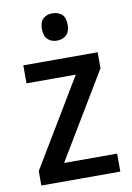

<svg xmlns="http://www.w3.org/2000/svg" viewBox="-85 -849 587 852"><g transform="rotate(-10 209.0 -423.0)"><path d="M387 -51H31V-116L267 -509H45V-590H380V-518L148 -132H387ZM212 -795Q238 -795 254 -780.5Q270 -766 270 -734Q270 -702 253.5 -687Q237 -672 212 -672Q187 -672 170.5 -687Q154 -702 154 -734Q154 -766 170 -780.5Q186 -795 212 -795Z"/></g></svg>

Font: Noto Sans Tamil UI SemiCondensed Medium
Style: Regular
Weight: 500
Width: 4
Designer: Jelle Bosma - Monotype Design Team
Foundry: Monotype Imaging Inc.
Version: Version 2.004; ttfautohint (v1.8.4.7-5d5b)